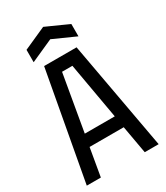

<svg xmlns="http://www.w3.org/2000/svg" viewBox="-217 -984 930 1076"><g transform="rotate(-30 247.5 -446.5)"><path d="M15 0 143 -700H353L480 0H390L358 -180H137L106 0ZM151 -258H345L281 -622H214ZM103 -748V-828L248 -893L393 -828V-748L248 -813Z"/></g></svg>

Font: Tektur SemiCondensed
Style: Regular
Weight: 400
Width: 4
Designer: Adam Jagosz
Foundry: Adam Jagosz
Version: Version 1.005;gftools[0.9.30]